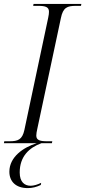

<svg xmlns="http://www.w3.org/2000/svg" viewBox="-38 -734 437 984"><path d="M-18 0H150C82 21 10 70 10 146C10 196 43 230 104 230C127 230 148 225 171 214L173 203C155 212 135 218 119 218C88 218 63 199 63 150C63 68 111 23 174 0H228L230 -10H204C168 -10 148 -15 148 -39C148 -47 150 -61 153 -73L274 -641C285 -696 307 -704 351 -704H377L379 -714H134L132 -704H158C195 -704 213 -698 213 -674C213 -667 212 -656 209 -643L87 -68C76 -18 54 -10 10 -10H-16Z"/></svg>

Font: Noto Serif Display SemiCondensed Light
Style: Italic
Weight: 300
Width: 4
Italic angle: -12°
Designer: Monotype Design Team
Foundry: Monotype Imaging Inc.
Version: Version 2.009